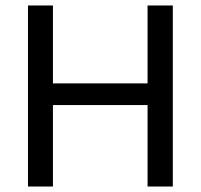

<svg xmlns="http://www.w3.org/2000/svg" viewBox="-20 -680 732 700"><path d="M518 0V-660H610V0ZM82 0V-660H173V0ZM128 -297V-376H556V-297Z"/></svg>

Font: Bricolage Grotesque 24pt
Style: Regular
Weight: 400
Designer: Mathieu Triay
Foundry: Atelier Triay
Version: Version 1.001;gftools[0.9.33.dev8+g029e19f]